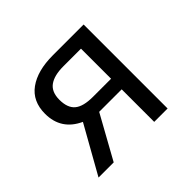

<svg xmlns="http://www.w3.org/2000/svg" viewBox="-129 -707 873 873"><g transform="rotate(-45 307.5 -270.0)"><path d="M53.8 0 182.6 -229.2Q86.7 -273.3 86.7 -376.9Q86.7 -457.4 143.8 -498.7Q201 -540 300 -540H497.9V0H411.8V-209.2H267.2L151.3 0ZM295.4 -277.4H411.8V-470.8H297.9Q239.5 -470.8 208.7 -448.5Q177.9 -426.2 177.9 -375.9Q177.9 -323.6 205.6 -300.5Q233.3 -277.4 295.4 -277.4Z"/></g></svg>

Font: FiraCode Nerd Font
Style: Regular
Weight: 400
Designer: Carrois Corporate, Edenspiekermann AG, Nikita Prokopov
Foundry: Carrois Corporate, Edenspiekermann AG, Nikita Prokopov
Version: Version 6.002;Nerd Fonts 3.4.0